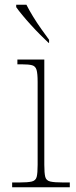

<svg xmlns="http://www.w3.org/2000/svg" viewBox="-20 -786 320 806"><path d="M31 0V-20H61Q97 -20 113.5 -24Q130 -28 134 -43.5Q138 -59 138 -94V-442Q138 -477 133.5 -492.5Q129 -508 115 -512Q101 -516 71 -516H53V-536H166V-94Q166 -59 170 -43.5Q174 -28 191 -24Q208 -20 245 -20H273V0ZM184 -606Q169 -620 149.5 -639.5Q130 -659 110 -681Q90 -703 73.5 -723Q57 -743 48 -756V-766H91Q102 -744 118.5 -717Q135 -690 153.5 -664Q172 -638 186 -619V-606Z"/></svg>

Font: Noto Serif Kannada Thin
Style: Regular
Weight: 250
Version: Version 2.003